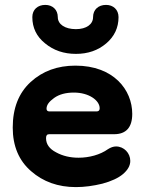

<svg xmlns="http://www.w3.org/2000/svg" viewBox="-20 -748 592 784"><path d="M112 -678C112 -635 129 -599 164 -571C199 -542 241 -528 290 -528C339 -528 380 -542 414 -571C447 -599 464 -635 464 -678C464 -709 442 -728 413 -728C382 -728 360 -709 360 -678C360 -649 333 -629 290 -629C245 -629 216 -649 216 -678C216 -709 194 -728 165 -728C134 -728 112 -709 112 -678ZM290 16C325 16 361 11 398 2C435 -8 463 -21 482 -37C502 -54 512 -72 512 -91C512 -123 486 -150 454 -150C443 -150 432 -146 421 -139C389 -116 344 -104 301 -104C267 -104 236 -111 209 -126C182 -140 168 -159 168 -184C168 -195 172 -200 181 -200H446C495 -200 520 -228 520 -283C520 -381 444 -480 288 -480C215 -480 154 -458 105 -413C56 -368 32 -306 32 -227C32 -152 57 -92 107 -49C156 -6 217 16 290 16ZM182 -293C174 -293 170 -297 170 -304C170 -319 180 -333 201 -348C222 -363 249 -370 282 -370C343 -370 387 -338 387 -306C387 -293 377 -293 373 -293Z"/></svg>

Font: Dongle
Style: Bold
Weight: 700
Designer: Yanghee Ryu
Foundry: Yanghee Ryu
Version: Version 2.000